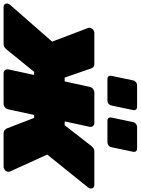

<svg xmlns="http://www.w3.org/2000/svg" viewBox="111 -932 805 1100"><g transform="rotate(90 514.0 -382.5)"><path d="M4 0Q-6 0 -11.5 -7Q-17 -14 -15 -24Q-14 -29 -12 -32Q-10 -35 -8 -37L203 -278L126 -481Q125 -483 124 -487.5Q123 -492 124 -496Q126 -506 134.5 -513Q143 -520 153 -520H330Q344 -520 349.5 -513.5Q355 -507 356 -503L409 -350H431L462 -493Q464 -504 473.5 -512Q483 -520 494 -520H669Q680 -520 686.5 -512Q693 -504 691 -493L660 -350H682L801 -503Q804 -507 812 -513.5Q820 -520 833 -520H1025Q1035 -520 1040.5 -513Q1046 -506 1044 -496Q1043 -488 1036 -481L850 -250L947 -37Q948 -35 948.5 -32Q949 -29 948 -24Q947 -14 938 -7Q929 0 919 0H729Q714 0 708.5 -7.5Q703 -15 701 -17L640 -175H623L591 -27Q589 -16 579.5 -8Q570 0 559 0H384Q373 0 366.5 -8Q360 -16 362 -27L394 -175H376L248 -17Q247 -15 238 -7.5Q229 0 214 0ZM656 -595Q646 -595 641 -601.5Q636 -608 638 -618L664 -742Q666 -752 674 -758.5Q682 -765 692 -765H816Q826 -765 831 -758.5Q836 -752 834 -742L808 -618Q806 -608 798 -601.5Q790 -595 780 -595ZM417 -595Q407 -595 402 -601.5Q397 -608 399 -618L425 -742Q427 -752 435 -758.5Q443 -765 453 -765H577Q587 -765 592 -758.5Q597 -752 595 -742L569 -618Q567 -608 559 -601.5Q551 -595 541 -595Z"/></g></svg>

Font: Rubik Black
Style: Italic
Weight: 900
Italic angle: -12°
Designer: Hubert and Fischer
Foundry: Hubert and Fischer
Version: Version 2.300;gftools[0.9.30]